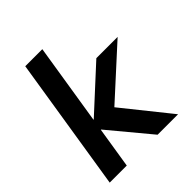

<svg xmlns="http://www.w3.org/2000/svg" viewBox="-202 -865 995 995"><g transform="rotate(-45 295.5 -368.0)"><path d="M28 0 145 -736H270L199 -290H201L435 -505H591L298 -238V-288L529 0H379L191 -226H189L153 0Z"/></g></svg>

Font: Mulish ExtraLight
Style: Italic
Weight: 200
Italic angle: -9°
Designer: Vernon Adams
Foundry: Vernon Adams
Version: Version 3.603